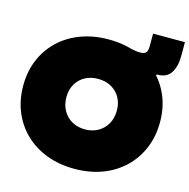

<svg xmlns="http://www.w3.org/2000/svg" viewBox="-126 -1011 1130 1147"><g transform="rotate(15 438.5 -437.0)"><path d="M434 14Q340.5 14 262.8 -15.2Q185 -44.5 128.8 -98.2Q72.5 -152 41.8 -225.5Q11 -299 11 -388Q11 -476 41.8 -548.8Q72.5 -621.5 128.8 -674.8Q185 -728 262.8 -757Q340.5 -786 434.5 -786Q528 -786 605.5 -757Q683 -728 739.2 -674.8Q795.5 -621.5 826.2 -548.8Q857 -476 857 -388Q857 -299 826.2 -225.5Q795.5 -152 739.2 -98.2Q683 -44.5 605.5 -15.2Q528 14 434 14ZM434 -230Q480 -230 515.2 -250.2Q550.5 -270.5 570.2 -306Q590 -341.5 590 -388Q590 -433.5 570.2 -468.2Q550.5 -503 515.2 -522.5Q480 -542 434 -542Q388 -542 352.8 -522.5Q317.5 -503 297.8 -468.2Q278 -433.5 278 -388Q278 -341.5 297.8 -306Q317.5 -270.5 352.8 -250.2Q388 -230 434 -230ZM877 -888V-801Q877 -738 851.8 -698Q826.5 -658 768 -658Q767.5 -658 766.8 -658Q766 -658 765 -658L747 -626L555 -772Q571 -767.5 584.5 -764.8Q598 -762 609.8 -760.5Q621.5 -759 632 -759Q658.5 -759 669.2 -769.5Q680 -780 680 -809V-888Z"/></g></svg>

Font: Hepta Slab ExtraLight Black
Style: Regular
Weight: 900
Version: Version 1.102